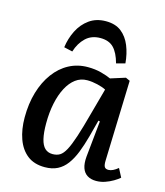

<svg xmlns="http://www.w3.org/2000/svg" viewBox="-115 -855 822 956"><g transform="rotate(15 295.5 -376.5)"><path d="M490 -98Q489 -74 494.5 -64.5Q500 -55 515 -55Q526 -55 538.5 -61Q551 -67 564 -78L587 -34Q576 -24 556.5 -12.5Q537 -1 515 6.5Q493 14 470 14Q443 14 424.5 2.5Q406 -9 398 -32Q390 -55 393 -90L412 -277L404 -279L381 -192Q368 -144 353 -106Q338 -68 318 -41Q298 -14 270.5 0Q243 14 205 14Q150 14 115 -13.5Q80 -41 62.5 -89.5Q45 -138 45 -200Q45 -271 62.5 -330Q80 -389 112 -432.5Q144 -476 188 -499.5Q232 -523 285 -523Q323 -523 354.5 -514.5Q386 -506 405 -497L481 -521L503 -511ZM226 -59Q248 -59 263.5 -68.5Q279 -78 293 -104Q307 -130 323 -178.5Q339 -227 360 -306L396 -437Q379 -446 351.5 -452.5Q324 -459 299 -459Q265 -459 239 -439.5Q213 -420 194.5 -385Q176 -350 166 -302.5Q156 -255 156 -199Q156 -150 163.5 -119Q171 -88 186.5 -73.5Q202 -59 226 -59ZM313 -767Q362 -767 392.5 -743Q423 -719 439.5 -678.5Q456 -638 460 -589L415 -577Q401 -629 376.5 -654Q352 -679 308 -679Q262 -679 232.5 -651Q203 -623 189 -578L145 -588Q151 -634 171.5 -675Q192 -716 227.5 -741.5Q263 -767 313 -767Z"/></g></svg>

Font: Literata Medium
Style: Italic
Weight: 500
Italic angle: -2°
Designer: Latin by Veronika Burian and Jose Scaglione. Greek by Irene Vlachou. Cyrillic by Vera Evstafieva
Foundry: TypeTogether
Version: Version 3.103;gftools[0.9.29]